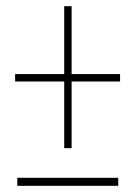

<svg xmlns="http://www.w3.org/2000/svg" viewBox="-20 -603 439 622"><path d="M212 -363H369V-339H212V-123H188V-339H29V-363H188V-583H212ZM36 -1V-27H363V-1Z"/></svg>

Font: Noto Sans ExtraCondensed Thin
Style: Regular
Weight: 100
Width: 2
Designer: Monotype Design Team
Foundry: Monotype Imaging Inc.
Version: Version 2.013; ttfautohint (v1.8.4.7-5d5b)